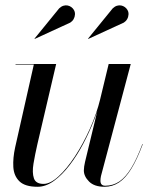

<svg xmlns="http://www.w3.org/2000/svg" viewBox="-20 -705 606 735"><path d="M124 10Q76 10 54.5 -10.8Q33 -31.5 31 -65.8Q29 -100 38 -141L109.5 -458H39.5V-460H195L123 -152.5Q114 -113 108.2 -78.5Q102.5 -44 109.8 -22.5Q117 -1 147 -1Q172.5 -1 204 -29.8Q235.5 -58.5 266.8 -106.2Q298 -154 324 -211.8Q350 -269.5 364 -327H366Q357.5 -290 340 -245Q322.5 -200 298.8 -155Q275 -110 246.5 -72.8Q218 -35.5 186.8 -12.8Q155.5 10 124 10ZM380 10Q341 10 321 -10Q301 -30 301 -52.5Q301 -58.5 302.2 -67.8Q303.5 -77 305.5 -85L396 -460H480.5L366.5 -31Q365.5 -26.5 365 -21.8Q364.5 -17 364.5 -13Q364.5 6 383 6Q412.5 6 436.8 -10.2Q461 -26.5 482.5 -61.8Q504 -97 525 -153.5L526.5 -153Q505 -95.5 483 -59.5Q461 -23.5 436 -6.8Q411 10 380 10ZM318 -556 317 -557 411.5 -673Q419.5 -680.5 427.8 -683Q436 -685.5 443.8 -684Q451.5 -682.5 457.8 -678Q464 -673.5 467.5 -667.5Q472.5 -659.5 472 -649.8Q471.5 -640 466.8 -631.8Q462 -623.5 454 -618.5ZM113 -556 112 -557 206.5 -673Q214.5 -680.5 222.8 -683Q231 -685.5 238.8 -684Q246.5 -682.5 252.8 -678Q259 -673.5 262.5 -667.5Q267.5 -659.5 267 -649.8Q266.5 -640 261.8 -631.8Q257 -623.5 249 -618.5Z"/></svg>

Font: Bodoni Moda 96pt
Style: Italic
Weight: 400
Italic angle: -13°
Version: Version 2.004